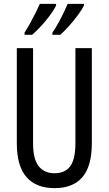

<svg xmlns="http://www.w3.org/2000/svg" viewBox="-20 -963 562 993"><path d="M455 -224Q455 -103 406 -46.5Q357 10 262 10Q167 10 117 -47Q67 -104 67 -223V-714H151V-222Q151 -140 180 -103.5Q209 -67 262 -67Q316 -67 343 -103Q370 -139 370 -223V-714H455ZM414 -934Q403 -912 381.5 -883Q360 -854 335.5 -827Q311 -800 292 -783H251V-794Q266 -816 282 -845Q298 -874 311 -901Q324 -928 330 -943H414ZM270 -934Q253 -900 217.5 -857Q182 -814 146 -783H107V-794Q122 -818 137.5 -846Q153 -874 166 -900.5Q179 -927 186 -943H270Z"/></svg>

Font: Noto Sans Tamil ExtraCondensed
Style: Regular
Weight: 400
Width: 2
Designer: Jelle Bosma - Monotype Design Team
Foundry: Monotype Imaging Inc.
Version: Version 2.004; ttfautohint (v1.8.4.7-5d5b)